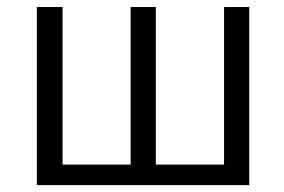

<svg xmlns="http://www.w3.org/2000/svg" viewBox="-20 -540 828 560"><path d="M707 0H87.5V-519.5H162.5V-60H361V-519.5H434.5V-60H633.5V-519.5H707Z"/></svg>

Font: Acari Sans
Style: Regular
Weight: 400
Designer: Alfredo Marco Pradil and Stefan Peev (font) & Cristiano Sobral (main changes)
Foundry: Alfredo Marco Pradil and Stefan Peev (font) & Cristiano Sobral (main changes)
Version: Version 1.063; ttfautohint (v1.8.3)